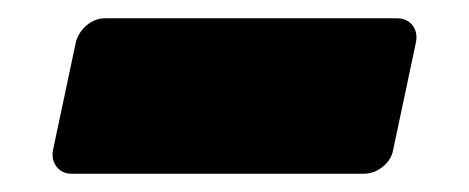

<svg xmlns="http://www.w3.org/2000/svg" viewBox="-20 -405 513 210"><path d="M58 -215Q48 -215 42 -222.5Q36 -230 38 -241L63 -359Q66 -370 75 -377.5Q84 -385 95 -385H414Q425 -385 431 -377.5Q437 -370 435 -359L410 -241Q408 -230 398.5 -222.5Q389 -215 378 -215Z"/></svg>

Font: Rubik Light ExtraBold
Style: Italic
Weight: 800
Italic angle: -12°
Version: Version 2.104